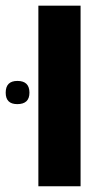

<svg xmlns="http://www.w3.org/2000/svg" viewBox="-56 -651 381 671"><path d="M78.1 0V-631.3H225.6V0ZM4.4 -287.1Q-36.1 -287.1 -36.1 -327.1Q-36.1 -368.2 4.9 -368.2Q46.9 -368.2 46.9 -327.1Q46.9 -287.1 4.4 -287.1Z"/></svg>

Font: Open Sans
Style: Bold
Weight: 700
Designer: Monotype Design Team
Foundry: Monotype Imaging Inc.
Version: Version 3.000; ttfautohint (v1.8.4)